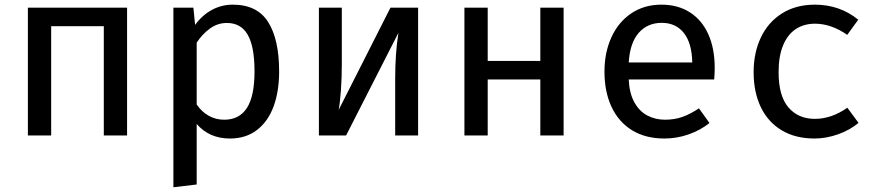

<svg xmlns="http://www.w3.org/2000/svg" viewBox="-20 -573 3732 812"><path d="M517.4 0H419V-462.1H196.4V0H97.9V-540.5H517.4Z M1160.5 -270.8Q1160.5 -187.2 1137.2 -123.3Q1113.8 -59.5 1066.9 -23.3Q1020 12.8 952.3 12.8Q865.1 12.8 811.8 -48.7V207.2L713.3 219V-540.5H797.9L805.1 -467.7Q835.4 -509.2 876.4 -531.3Q917.4 -553.3 964.6 -553.3Q1067.7 -553.3 1114.1 -479.7Q1160.5 -406.2 1160.5 -270.8ZM811.8 -392.8V-131.3Q832.3 -100.5 862.3 -83.6Q892.3 -66.7 928.2 -66.7Q992.3 -66.7 1024.4 -116.7Q1056.4 -166.7 1056.4 -270.8Q1056.4 -375.9 1027.7 -425.9Q999 -475.9 939.5 -475.9Q900.5 -475.9 868.2 -452.6Q835.9 -429.2 811.8 -392.8Z M1748.2 -540.5V0H1651.3V-240Q1651.3 -348.7 1665.1 -434.4L1443.6 0H1328.7V-540.5H1425.6V-301Q1425.6 -247.2 1422.1 -194.6Q1418.5 -142.1 1412.3 -108.2L1631.3 -540.5Z M2363.6 0H2265.1V-236.9H2042.6V0H1944.1V-540.5H2042.6V-315.4H2265.1V-540.5H2363.6Z M2639 -236.9Q2641.5 -179.5 2662.3 -141.3Q2683.1 -103.1 2716.9 -84.9Q2750.8 -66.7 2792.8 -66.7Q2832.3 -66.7 2865.9 -78.5Q2899.5 -90.3 2935.9 -114.9L2980.5 -52.8Q2942.1 -22.1 2892.3 -4.6Q2842.6 12.8 2789.7 12.8Q2709.7 12.8 2652.8 -22.3Q2595.9 -57.4 2566.2 -121.3Q2536.4 -185.1 2536.4 -269.7Q2536.4 -351.3 2565.9 -415.6Q2595.4 -480 2650 -516.7Q2704.6 -553.3 2777.4 -553.3Q2846.7 -553.3 2897.4 -521Q2948.2 -488.7 2975.4 -428.5Q3002.6 -368.2 3002.6 -286.2Q3002.6 -262.6 3000.5 -236.9ZM2639 -308.7H2907.7Q2906.2 -390.3 2872.3 -433.3Q2838.5 -476.4 2778.5 -476.4Q2718.5 -476.4 2681.3 -434.1Q2644.1 -391.8 2639 -308.7Z M3563.6 -117.4 3610.8 -53.3Q3574.9 -23.1 3524.6 -5.1Q3474.4 12.8 3424.6 12.8Q3344.1 12.8 3286.2 -21.8Q3228.2 -56.4 3197.7 -119.7Q3167.2 -183.1 3167.2 -267.7Q3167.2 -349.7 3197.9 -414.6Q3228.7 -479.5 3287.4 -516.4Q3346.2 -553.3 3426.2 -553.3Q3531.3 -553.3 3609.7 -489.7L3563.1 -425.6Q3494.9 -472.8 3426.7 -472.8Q3380.5 -472.8 3345.9 -450.3Q3311.3 -427.7 3292.1 -381.8Q3272.8 -335.9 3272.8 -267.7Q3272.8 -167.2 3314.4 -118.7Q3355.9 -70.3 3426.2 -70.3Q3496.4 -70.3 3563.6 -117.4Z"/></svg>

Font: Fira Code Fixed Retina
Style: Regular
Weight: 450
Monospace: yes
Designer: Carrois Corporate, Edenspiekermann AG, Nikita Prokopov
Foundry: Carrois Corporate, Edenspiekermann AG, Nikita Prokopov
Version: Version 5.002